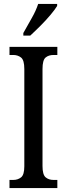

<svg xmlns="http://www.w3.org/2000/svg" viewBox="-20 -951 337 971"><path d="M28 0V-41H47Q70 -41 86.5 -54Q103 -67 103 -110V-602Q103 -647 86.5 -660Q70 -673 47 -673H28V-714H270V-673H251Q226 -673 210.5 -660Q195 -647 195 -602V-111Q195 -68 210.5 -54.5Q226 -41 251 -41H270V0ZM98 -784Q119 -822 140.5 -859.5Q162 -897 173 -931H269V-921Q259 -904 236 -876.5Q213 -849 185 -821Q157 -793 133 -771H98Z"/></svg>

Font: Noto Serif Ethiopic ExtraCondensed
Style: Regular
Weight: 400
Width: 2
Designer: Monotype Design Team
Foundry: Monotype Imaging Inc.
Version: Version 2.102; ttfautohint (v1.8.4.7-5d5b)